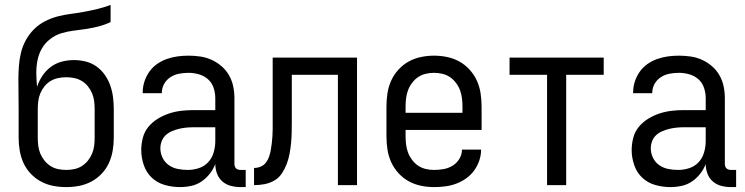

<svg xmlns="http://www.w3.org/2000/svg" viewBox="-20 -755 3040 783"><path d="M250 8Q223 8 197 3Q171 -2 147.5 -14.5Q124 -27 105.5 -46.5Q87 -66 76 -90Q65 -114 60.5 -140.5Q56 -167 56 -193V-309Q56 -339 55.5 -369.5Q55 -400 55 -430Q55 -457 57 -485Q59 -513 65.5 -540Q72 -567 85.5 -591.5Q99 -616 118.5 -635.5Q138 -655 163 -668Q188 -681 215 -688Q242 -695 269.5 -698.5Q297 -702 324 -707Q351 -712 378 -718.5Q405 -725 431 -735V-665Q408 -654 383 -647.5Q358 -641 332.5 -637Q307 -633 281 -630Q255 -627 230.5 -619.5Q206 -612 185 -596Q164 -580 151 -557.5Q138 -535 133 -509.5Q128 -484 128 -458Q128 -444 129 -429.5Q130 -415 131 -401Q139 -425 153 -446Q167 -467 187 -482Q207 -497 231.5 -503.5Q256 -510 281 -510Q306 -510 330 -504Q354 -498 373.5 -484Q393 -470 407.5 -449.5Q422 -429 430 -405.5Q438 -382 441 -358Q444 -334 444 -309V-193Q444 -167 439.5 -140.5Q435 -114 424 -90Q413 -66 394.5 -46.5Q376 -27 352.5 -14.5Q329 -2 303 3Q277 8 250 8ZM250 -62Q267 -62 283.5 -65.5Q300 -69 314 -78Q328 -87 338.5 -100Q349 -113 355.5 -128.5Q362 -144 364 -160.5Q366 -177 366 -193V-309Q366 -326 364 -342.5Q362 -359 355.5 -374.5Q349 -390 338.5 -403Q328 -416 314 -424.5Q300 -433 283.5 -436.5Q267 -440 250 -440Q233 -440 216.5 -436.5Q200 -433 186 -424.5Q172 -416 161.5 -403Q151 -390 144.5 -374.5Q138 -359 136 -342.5Q134 -326 134 -309V-193Q134 -177 136 -160.5Q138 -144 144.5 -128.5Q151 -113 161.5 -100Q172 -87 186 -78Q200 -69 216.5 -65.5Q233 -62 250 -62Z M714 8Q683 8 652.5 -0.5Q622 -9 599.5 -30Q577 -51 566.5 -81.5Q556 -112 556 -143Q556 -168 562.5 -193Q569 -218 585 -237.5Q601 -257 623 -270.5Q645 -284 669 -292Q693 -300 718 -303Q743 -306 769 -306H858V-355Q858 -376 851 -397Q844 -418 828 -432Q812 -446 791 -452Q770 -458 749 -458Q730 -458 711 -454.5Q692 -451 675.5 -440.5Q659 -430 649.5 -413Q640 -396 640 -377V-375H562V-378Q562 -401 569 -422.5Q576 -444 589 -462.5Q602 -481 620.5 -494Q639 -507 660.5 -514.5Q682 -522 704 -525Q726 -528 749 -528Q773 -528 797 -524.5Q821 -521 843 -511Q865 -501 883.5 -485Q902 -469 914 -448Q926 -427 931 -403Q936 -379 936 -355V-87Q936 -82 937.5 -77Q939 -72 942.5 -68.5Q946 -65 951 -63.5Q956 -62 961 -62H982V8H961Q941 8 921.5 3Q902 -2 887 -15Q872 -28 865 -47Q858 -66 858 -86Q850 -65 835.5 -46.5Q821 -28 802 -15Q783 -2 760 3Q737 8 714 8ZM746 -62Q769 -62 791.5 -69.5Q814 -77 829.5 -94Q845 -111 851.5 -134Q858 -157 858 -180V-236H769Q754 -236 739 -234.5Q724 -233 709.5 -229.5Q695 -226 681 -220Q667 -214 656 -204Q645 -194 639.5 -179.5Q634 -165 634 -150Q634 -130 643 -111.5Q652 -93 668.5 -81.5Q685 -70 705 -66Q725 -62 746 -62Z M1358 0V-450H1170V-257Q1170 -236 1169.5 -214.5Q1169 -193 1167 -171.5Q1165 -150 1161 -128.5Q1157 -107 1149.5 -87Q1142 -67 1130 -48.5Q1118 -30 1099 -19Q1080 -8 1059 -4Q1038 0 1016 0V-70Q1030 -70 1043 -75.5Q1056 -81 1064.5 -92Q1073 -103 1077.5 -116.5Q1082 -130 1084.5 -144Q1087 -158 1088.5 -172Q1090 -186 1091 -199.5Q1092 -213 1092 -227Q1092 -241 1092 -255V-520H1436V0Z M1750 8Q1723 8 1696.5 2.5Q1670 -3 1646.5 -16Q1623 -29 1604.5 -49.5Q1586 -70 1575 -94.5Q1564 -119 1560 -146Q1556 -173 1556 -200V-320Q1556 -347 1560 -374Q1564 -401 1575 -425.5Q1586 -450 1604.5 -470.5Q1623 -491 1646.5 -504Q1670 -517 1696.5 -522.5Q1723 -528 1750 -528Q1777 -528 1803.5 -522.5Q1830 -517 1853.5 -504Q1877 -491 1895.5 -470.5Q1914 -450 1925 -425.5Q1936 -401 1940 -374Q1944 -347 1944 -320V-225H1634V-200Q1634 -183 1636 -166Q1638 -149 1644 -133Q1650 -117 1660.5 -103Q1671 -89 1685 -79.5Q1699 -70 1716 -66Q1733 -62 1750 -62Q1770 -62 1789.5 -65.5Q1809 -69 1826 -79.5Q1843 -90 1853.5 -107.5Q1864 -125 1864 -145H1942Q1942 -122 1934.5 -100Q1927 -78 1913.5 -59.5Q1900 -41 1881 -27.5Q1862 -14 1840.5 -6Q1819 2 1796 5Q1773 8 1750 8ZM1866 -295V-320Q1866 -337 1864 -354Q1862 -371 1856 -387Q1850 -403 1839.5 -417Q1829 -431 1815 -440.5Q1801 -450 1784 -454Q1767 -458 1750 -458Q1733 -458 1716 -454Q1699 -450 1685 -440.5Q1671 -431 1660.5 -417Q1650 -403 1644 -387Q1638 -371 1636 -354Q1634 -337 1634 -320V-295Z M2211 0V-450H2058V-520H2442V-450H2289V0Z M2714 8Q2683 8 2652.5 -0.5Q2622 -9 2599.5 -30Q2577 -51 2566.5 -81.5Q2556 -112 2556 -143Q2556 -168 2562.5 -193Q2569 -218 2585 -237.5Q2601 -257 2623 -270.5Q2645 -284 2669 -292Q2693 -300 2718 -303Q2743 -306 2769 -306H2858V-355Q2858 -376 2851 -397Q2844 -418 2828 -432Q2812 -446 2791 -452Q2770 -458 2749 -458Q2730 -458 2711 -454.5Q2692 -451 2675.5 -440.5Q2659 -430 2649.5 -413Q2640 -396 2640 -377V-375H2562V-378Q2562 -401 2569 -422.5Q2576 -444 2589 -462.5Q2602 -481 2620.5 -494Q2639 -507 2660.5 -514.5Q2682 -522 2704 -525Q2726 -528 2749 -528Q2773 -528 2797 -524.5Q2821 -521 2843 -511Q2865 -501 2883.5 -485Q2902 -469 2914 -448Q2926 -427 2931 -403Q2936 -379 2936 -355V-87Q2936 -82 2937.5 -77Q2939 -72 2942.5 -68.5Q2946 -65 2951 -63.5Q2956 -62 2961 -62H2982V8H2961Q2941 8 2921.5 3Q2902 -2 2887 -15Q2872 -28 2865 -47Q2858 -66 2858 -86Q2850 -65 2835.5 -46.5Q2821 -28 2802 -15Q2783 -2 2760 3Q2737 8 2714 8ZM2746 -62Q2769 -62 2791.5 -69.5Q2814 -77 2829.5 -94Q2845 -111 2851.5 -134Q2858 -157 2858 -180V-236H2769Q2754 -236 2739 -234.5Q2724 -233 2709.5 -229.5Q2695 -226 2681 -220Q2667 -214 2656 -204Q2645 -194 2639.5 -179.5Q2634 -165 2634 -150Q2634 -130 2643 -111.5Q2652 -93 2668.5 -81.5Q2685 -70 2705 -66Q2725 -62 2746 -62Z"/></svg>

Font: Iosevka srxl
Style: Regular
Weight: 400
Monospace: yes
Designer: Belleve Invis
Foundry: Belleve Invis
Version: Version 33.0.1; ttfautohint (v1.8.3)